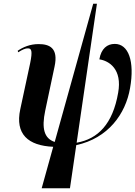

<svg xmlns="http://www.w3.org/2000/svg" viewBox="-20 -780 728 1032"><path d="M204 232H356L390 0C561 -37 655 -167 679 -306C705 -452 670 -544 597 -544C556 -544 524 -519 514 -461C567 -453 638 -408 615 -281C586 -114 507 -33 392 -13L501 -760H481L274 -17C217 -36 203 -90 223 -185L273 -421C296 -525 243 -543 187 -543C142 -543 104 -527 75 -507L78 -499C99 -513 118 -521 130 -520C149 -520 156 -508 142 -440L89 -193C60 -58 132 3 266 9Z"/></svg>

Font: Noto Serif Display Condensed
Style: Bold Italic
Weight: 700
Width: 3
Italic angle: -12°
Designer: Monotype Design Team
Foundry: Monotype Imaging Inc.
Version: Version 2.009